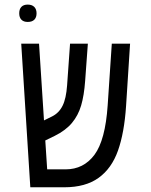

<svg xmlns="http://www.w3.org/2000/svg" viewBox="-20 -794 640 814"><path d="M70 -609H145.5L166.5 -283.5L201 -300.5Q230 -315 245.2 -345.5Q260.5 -376 264.5 -432.5L277 -609H352.5L341 -451Q336.5 -389 324 -346.8Q311.5 -304.5 285 -272.8Q258.5 -241 212 -218L172 -198.5L180 -76H258Q334.5 -76 380.5 -137.8Q426.5 -199.5 436.5 -347.5L454 -609H531.5L514.5 -345Q507 -231 480.2 -155.5Q453.5 -80 398 -40Q342.5 0 252.5 0H108.5ZM61.5 -737.5Q61.5 -755.5 70.8 -765Q80 -774.5 97.5 -774.5Q115.5 -774.5 125.2 -764.8Q135 -755 135 -737.5Q135 -720 125.5 -710.5Q116 -701 97.5 -701Q80 -701 70.8 -710.5Q61.5 -720 61.5 -737.5Z"/></svg>

Font: JuliaMono Light
Style: Regular
Weight: 300
Monospace: yes
Designer: cormullion
Foundry: corm
Version: Version 0.054; ttfautohint (v1.8.4)